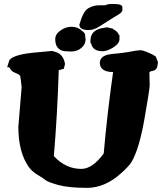

<svg xmlns="http://www.w3.org/2000/svg" viewBox="-20 -908 806 940"><path d="M413.6 -760.9Q368.7 -760.9 368.7 -786.9V-787.5Q387.2 -853.3 412.4 -867.7Q437.5 -882 462.4 -882Q487.3 -882 496.6 -882.3Q504.9 -888 523.4 -888.3H540Q579.1 -888.3 579.1 -872.4V-857.8Q579.1 -848.2 556.4 -834.6Q533.7 -821 524.2 -815Q514.6 -809 503.9 -802.1Q482.4 -788.7 465.3 -777.6Q439 -760.9 413.6 -760.9ZM398.9 -713.9Q398.9 -691.4 378.7 -673.6Q358.4 -655.8 327.6 -655.8Q296.9 -655.8 283.7 -660.2Q250.5 -672.4 250.5 -715.3Q250.5 -715.8 250.5 -716.8Q250.5 -741.2 276.4 -759Q302.2 -776.9 328.9 -776.9Q355.5 -776.9 373 -764.2Q390.6 -751.5 396 -741.7L398.9 -714.8ZM481.4 -657.2Q433.6 -657.2 426.3 -695.8H422.9V-709Q422.9 -755.9 473.1 -769L503.9 -774.4L533.2 -767.6V-765.6Q556.2 -754.4 562.5 -736.3H564.9V-716.3Q564.9 -695.8 536.6 -677Q508.3 -658.2 482.9 -657.2ZM69.8 -287.1 85.9 -481Q80.6 -532.2 78.6 -536.6Q75.7 -542.5 64 -547.4Q52.2 -552.2 46.9 -554.7Q34.2 -561.5 25.4 -578.6H15.1L25.9 -613.3Q43.5 -638.7 136.2 -649.4L231 -658.2H239.7L242.2 -656.2Q290 -647.5 298.3 -594.7L292.5 -571.3L267.6 -564.5Q261.2 -352.5 243.7 -143.6Q301.8 -81.1 377.9 -81.1Q433.1 -81.1 487.8 -156.7Q505.4 -356.9 533.7 -555.2Q472.7 -555.7 468.8 -596.2V-599.6Q468.8 -637.7 527.8 -643.6Q581.1 -648.4 607.9 -653.3Q653.3 -662.1 665.8 -662.1Q678.2 -662.1 695.1 -655Q711.9 -647.9 717.5 -645.5Q723.1 -643.1 727.5 -640.6Q736.8 -635.7 743.2 -630.4L753.4 -603.5L749.5 -578.1Q741.7 -563 728 -561Q711.4 -558.6 711.4 -552.2V-551.8L712.9 -490.2Q711.9 -465.8 686.8 -323.2Q661.6 -180.7 625 -116.7Q613.3 -96.2 573.7 -60.5Q494.1 11.7 406.2 11.7Q315.4 11.7 264.9 -2.4Q214.4 -16.6 203.9 -25.6Q193.4 -34.7 165 -51.5Q136.7 -68.4 121.6 -89.4Q69.8 -162.1 69.8 -287.1Z"/></svg>

Font: Drukaatie burti
Style: Heavy
Weight: 800
Version: Version 0.14